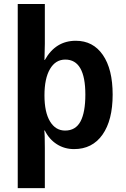

<svg xmlns="http://www.w3.org/2000/svg" viewBox="-20 -745 640 972"><path d="M69.8 -724.6H207V-523.4L205.1 -441.4H207Q261.2 -538.6 363.8 -538.6Q451.2 -538.6 500.7 -466.8Q550.3 -395 550.3 -266.1Q550.3 -136.2 498.8 -63.2Q447.3 9.8 355 9.8Q306.6 9.8 267.8 -14.9Q229 -39.6 207 -84H204.1Q207 -69.3 207 4.9V207.5H69.8ZM412.1 -266.1Q412.1 -443.4 310.5 -443.4Q261.2 -443.4 233.2 -395.8Q205.1 -348.1 205.1 -262.2Q205.1 -176.8 233.2 -130.4Q261.2 -84 309.6 -84Q362.8 -84 387.5 -130.1Q412.1 -176.3 412.1 -266.1Z"/></svg>

Font: Cousine
Style: Bold
Weight: 700
Monospace: yes
Designer: Steve Matteson
Foundry: Ascender Corporation
Version: Version 1.20